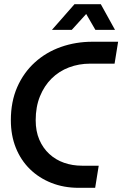

<svg xmlns="http://www.w3.org/2000/svg" viewBox="-20 -900 586 920"><path d="M357 0Q286 0 226.5 -23.5Q167 -47 123.5 -89.5Q80 -132 56 -191.5Q32 -251 32 -324Q32 -413 62.5 -482.5Q93 -552 147 -601Q201 -650 272 -675Q343 -700 423 -700H546L529 -595H412Q358 -595 310.5 -577Q263 -559 227.5 -524Q192 -489 171.5 -438.5Q151 -388 151 -324Q151 -271 168.5 -230.5Q186 -190 216.5 -162Q247 -134 287 -120Q327 -106 373 -106H453L436 0ZM229 -757 337 -880H463L531 -757H437L393 -833L324 -757Z"/></svg>

Font: MuseoModerno Medium
Style: Italic
Weight: 500
Italic angle: -9°
Designer: Pablo Cosgaya, Héctor Gatti, Marcela Romero, and the Authors of The MuseoModerno Project.
Foundry: Omnibus-Type Team
Version: Version 1.003